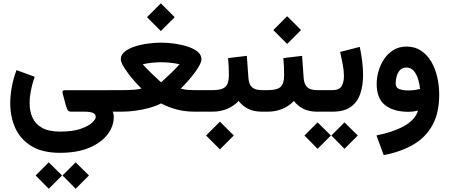

<svg xmlns="http://www.w3.org/2000/svg" viewBox="-20 -681 2740 1171"><path d="M346.2 251Q238.8 251 171.9 210.2Q105 169.4 73.7 100.8Q42.5 32.2 42.5 -51.3Q42.5 -96.7 51.5 -147.7Q60.5 -198.7 80.6 -253.4L191.4 -212.9Q160.6 -123.5 160.6 -52.2Q160.6 -3.9 177.7 35.4Q194.8 74.7 235.6 98.1Q276.4 121.6 346.2 121.6Q422.9 121.6 470.9 105Q519 88.4 541.5 67.4Q564 46.4 564 33.2Q564 14.6 546.6 7.3Q529.3 0 491.7 0H416Q397.9 0 392.6 -9.8Q387.2 -19.5 382.3 -36.1L363.3 -106.4Q360.4 -117.2 361.8 -124Q363.3 -130.9 378.9 -130.9H668.9V0H668Q671.9 10.7 672.9 17.6Q673.8 24.4 673.8 32.7Q673.8 89.4 635.7 139.2Q597.7 189 524.7 220Q451.7 251 346.2 251ZM441.4 309.1 522.5 389.2 441.4 470.2 361.3 389.2ZM277.3 309.1 358.4 389.2 277.3 470.2 197.3 389.2Z M960.9 -660.6 1045.4 -576.2 960.9 -491.7 876.5 -576.2ZM962.4 -420.9Q1001 -420.9 1043.7 -415Q1086.4 -409.2 1124 -397Q1161.6 -384.8 1185.1 -365.7Q1208.5 -346.7 1208.5 -320.3Q1208.5 -304.2 1195.6 -280.8Q1182.6 -257.3 1162.6 -231.2Q1142.6 -205.1 1121.1 -181.2Q1099.6 -157.2 1082.5 -140.6Q1105 -134.3 1126 -132.8Q1147 -131.3 1164.6 -131.3H1240.7V0H1165Q1108.9 0 1058.3 -13.2Q1007.8 -26.4 962.4 -50.3Q931.2 -34.2 890.4 -22.9Q849.6 -11.7 806.9 -5.9Q764.2 0 726.1 0H648.9V-131.3H726.6Q738.8 -131.3 759.8 -131.8Q780.8 -132.3 803.5 -134.3Q826.2 -136.2 842.8 -141.1Q826.2 -157.2 804.7 -181.2Q783.2 -205.1 763.2 -231.4Q743.2 -257.8 730 -281.2Q716.8 -304.7 716.8 -320.3Q716.8 -346.7 740.2 -365.7Q763.7 -384.8 801 -397Q838.4 -409.2 881.1 -415Q923.8 -420.9 962.4 -420.9ZM962.9 -301.3Q939 -301.3 909.9 -298.6Q880.9 -295.9 850.6 -289.1Q873 -263.7 899.2 -238.3Q925.3 -212.9 943.8 -196Q962.4 -179.2 962.4 -179.2Q962.4 -179.2 981.2 -196Q1000 -212.9 1026.4 -238.3Q1052.7 -263.7 1075.2 -289.1Q1045.4 -295.9 1016.1 -298.6Q986.8 -301.3 962.9 -301.3Z M1220.7 -131.3H1277.8Q1333 -131.3 1354.5 -151.4Q1376 -171.4 1376 -222.2Q1376 -249.5 1374.8 -275.4Q1373.5 -301.3 1371.1 -326.7L1485.4 -340.3L1495.1 -205.6Q1497.6 -167 1516.8 -149.2Q1536.1 -131.3 1577.1 -131.3H1587.4V0H1576.2Q1526.4 0 1491.9 -18.1Q1457.5 -36.1 1435.5 -65.4Q1406.7 -34.2 1365.5 -17.1Q1324.2 0 1277.8 0H1220.7ZM1321.3 61 1405.8 145.5 1321.3 230 1236.8 145.5Z M1708 -326.7 1822.3 -340.3 1832 -205.6Q1834.5 -167 1853.8 -149.2Q1873 -131.3 1914.1 -131.3H1924.3V0H1913.1Q1863.3 0 1828.9 -18.1Q1794.4 -36.1 1772.5 -65.4Q1743.7 -34.2 1702.4 -17.1Q1661.1 0 1614.7 0H1567.9V-131.3H1614.7Q1669.9 -131.3 1691.4 -151.4Q1712.9 -171.4 1712.9 -222.2Q1712.9 -249.5 1711.7 -275.4Q1710.4 -301.3 1708 -326.7ZM1731.4 -582 1815.9 -497.6 1731.4 -413.1 1647 -497.6Z M2009.3 0H1903.8V-131.3H2009.3Q2048.8 -131.3 2063.2 -155.3Q2077.6 -179.2 2077.6 -216.3Q2077.6 -249.5 2070.3 -288.3Q2063 -327.1 2054.7 -364.3L2174.3 -395Q2183.6 -350.6 2189 -306.9Q2194.3 -263.2 2194.3 -223.6Q2194.3 -159.7 2177.2 -109.1Q2160.2 -58.6 2119.6 -29.3Q2079.1 0 2009.3 0ZM2081.1 65.4 2162.1 145.5 2081.1 226.6 2001 145.5ZM1917 65.4 1998 145.5 1917 226.6 1836.9 145.5Z M2658.7 -103.5Q2658.7 6.8 2617.9 81.5Q2577.1 156.2 2501.2 200.7Q2425.3 245.1 2320.3 265.1L2275.9 145Q2377.9 125 2445.3 87.2Q2512.7 49.3 2529.3 -6.3Q2498.5 1 2472.7 1Q2381.3 1 2329.3 -39.3Q2277.3 -79.6 2277.3 -169.9Q2277.3 -208.5 2289.1 -248.5Q2300.8 -288.6 2323.7 -322.3Q2346.7 -356 2380.6 -376.5Q2414.6 -397 2459 -397Q2510.3 -397 2547.9 -372.1Q2585.4 -347.2 2610.1 -305.2Q2634.8 -263.2 2646.7 -210.9Q2658.7 -158.7 2658.7 -103.5ZM2471.7 -129.4Q2492.2 -129.4 2510.5 -132.1Q2528.8 -134.8 2542 -138.2Q2539.1 -168.5 2529.8 -198.7Q2520.5 -229 2503.2 -249Q2485.8 -269 2458 -269Q2432.6 -269 2418.5 -252.4Q2404.3 -235.8 2398.7 -213.9Q2393.1 -191.9 2393.1 -174.8Q2393.1 -146.5 2414.8 -137.9Q2436.5 -129.4 2471.7 -129.4Z"/></svg>

Font: Vazirmatn UI
Style: Bold
Weight: 700
Designer: Saber Rastikerdar
Foundry: Saber Rastikerdar
Version: Version 33.003